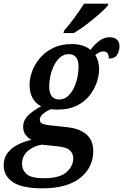

<svg xmlns="http://www.w3.org/2000/svg" viewBox="-69 -786 671 1046"><path d="M162 240Q51 240 1 206Q-49 172 -49 114Q-49 75 -27.5 47Q-6 19 29 1.5Q64 -16 102 -24Q85 -33 71 -51Q57 -69 57 -96Q57 -128 80.5 -153.5Q104 -179 155 -207Q125 -222 108.5 -252Q92 -282 92 -323Q92 -359 106 -397.5Q120 -436 149 -470Q178 -504 221 -525Q264 -546 323 -546Q352 -546 378.5 -538.5Q405 -531 424 -514Q445 -543 471 -563Q497 -583 530 -583Q556 -583 569 -569Q582 -555 582 -535Q582 -511 570 -489Q558 -467 524 -467Q524 -506 494 -506Q481 -506 470.5 -500Q460 -494 450 -486Q471 -455 471 -410Q471 -374 457.5 -335.5Q444 -297 417 -263.5Q390 -230 347.5 -209.5Q305 -189 247 -189Q238 -189 226.5 -189.5Q215 -190 208 -191Q186 -182 167 -167Q148 -152 148 -134Q148 -118 162.5 -112Q177 -106 197 -104L297 -93Q364 -86 401.5 -54Q439 -22 439 38Q439 126 368 183Q297 240 162 240ZM253 -244Q280 -244 300 -261.5Q320 -279 333 -306Q346 -333 352.5 -363.5Q359 -394 359 -421Q359 -491 306 -491Q279 -491 259 -474Q239 -457 225.5 -429.5Q212 -402 205.5 -372Q199 -342 199 -316Q199 -278 213.5 -261Q228 -244 253 -244ZM170 185Q255 185 292.5 152.5Q330 120 330 77Q330 48 310 31.5Q290 15 243 11L159 2Q114 9 82.5 36.5Q51 64 51 107Q51 140 76 162.5Q101 185 170 185ZM277 -606 280 -619Q306 -648 336.5 -689.5Q367 -731 389 -766H522L519 -756Q503 -737 471 -709Q439 -681 402 -652.5Q365 -624 333 -606Z"/></svg>

Font: Noto Serif SemiCondensed SemiBold
Style: Italic
Weight: 600
Width: 4
Italic angle: -12°
Designer: Monotype Design Team
Foundry: Monotype Imaging Inc.
Version: Version 2.014; ttfautohint (v1.8.4.7-5d5b)